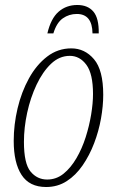

<svg xmlns="http://www.w3.org/2000/svg" viewBox="-20 -740 464 770"><path d="M165 10Q98 10 66.5 -38.5Q35 -87 35 -175Q35 -240 50.5 -305.5Q66 -371 96 -425.5Q126 -480 169 -513Q212 -546 266 -546Q320 -546 357 -502.5Q394 -459 394 -360Q394 -315 385 -264.5Q376 -214 357.5 -165.5Q339 -117 311.5 -77Q284 -37 247.5 -13.5Q211 10 165 10ZM169 -20Q206 -20 235 -43.5Q264 -67 286.5 -105.5Q309 -144 323.5 -189.5Q338 -235 345.5 -280.5Q353 -326 353 -363Q353 -444 326.5 -480Q300 -516 260 -516Q218 -516 184.5 -484Q151 -452 126.5 -400Q102 -348 89 -288Q76 -228 76 -171Q76 -84 102.5 -52Q129 -20 169 -20ZM170 -606Q184 -666 215 -693Q246 -720 290 -720Q332 -720 354.5 -693.5Q377 -667 376 -606H351Q350 -684 288 -684Q257 -684 232 -666.5Q207 -649 194 -606Z"/></svg>

Font: Noto Serif ExtraCondensed ExtraLight
Style: Italic
Weight: 200
Width: 2
Italic angle: -12°
Designer: Monotype Design Team
Foundry: Monotype Imaging Inc.
Version: Version 2.014; ttfautohint (v1.8.4.7-5d5b)